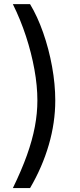

<svg xmlns="http://www.w3.org/2000/svg" viewBox="-20 -791 394 948"><path d="M43.5 137.7Q86.4 49.8 113 -24.7Q139.6 -99.1 152.1 -165.5Q164.6 -231.9 164.6 -294.9Q164.6 -367.2 149.9 -448.2Q135.3 -529.3 108.2 -612.1Q81.1 -694.8 43.5 -770.5H128.4Q164.6 -710.9 192.9 -630.4Q221.2 -549.8 237.1 -462.4Q252.9 -375 252.9 -294.9Q252.9 -185.5 220.9 -75.7Q189 34.2 128.4 137.7Z"/></svg>

Font: Inter 17pt
Style: Regular
Weight: 400
Version: Version 4.001;git-66647c0bb